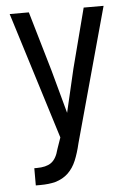

<svg xmlns="http://www.w3.org/2000/svg" viewBox="-51 -739 520 778"><g transform="rotate(-5 208.5 -349.5)"><path d="M250 -154 400 -700H319L256 -457L215 -281L167 -457L96 -700H18L179 -184L163 -138C156.3 -111.3 145.7 -93 131 -83C117.7 -73.7 98.3 -69 73 -69H63V1H80C104.7 1 125.7 -1.3 143 -6C163.7 -12 181 -21.7 195 -35C209 -48.3 220.2 -65 228.5 -85C236.8 -105 244 -128 250 -154Z"/></g></svg>

Font: Bebas Neue Regular two
Style: Regular2
Weight: 400
Designer: Ryoichi Tsunekawa & LGV (GE)
Foundry: Free Software Foundation, Inc.
Version: Version 1.003 August 13, 2016